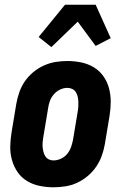

<svg xmlns="http://www.w3.org/2000/svg" viewBox="-20 -787 540 815"><path d="M207 8Q177 8 148 2Q119 -4 95 -18.5Q71 -33 55 -56Q39 -79 31 -107Q23 -135 23.5 -164.5Q24 -194 29 -225L49 -345Q53 -369 61.5 -394Q70 -419 85 -441Q100 -463 121 -480.5Q142 -498 166.5 -509Q191 -520 216 -524Q241 -528 266 -528Q296 -528 325 -522Q354 -516 378 -501.5Q402 -487 418.5 -464Q435 -441 442.5 -413Q450 -385 450 -355.5Q450 -326 445 -295L425 -175Q421 -151 412 -126Q403 -101 388 -79Q373 -57 352 -39.5Q331 -22 307 -11Q283 0 257.5 4Q232 8 207 8ZM207 -106Q223 -106 239 -113.5Q255 -121 265.5 -134Q276 -147 281.5 -162.5Q287 -178 290 -194L310 -314Q312 -325 312.5 -336Q313 -347 312.5 -357.5Q312 -368 309.5 -378Q307 -388 301.5 -396.5Q296 -405 286.5 -409.5Q277 -414 266 -414Q250 -414 234.5 -406.5Q219 -399 208 -386Q197 -373 191.5 -357.5Q186 -342 184 -326L164 -206Q162 -195 161 -184Q160 -173 161 -162.5Q162 -152 164.5 -142Q167 -132 172.5 -123.5Q178 -115 187 -110.5Q196 -106 207 -106ZM198 -587 144 -630 256 -767H386L450 -625L386 -592L310 -695Z"/></svg>

Font: Iosevka Heavy
Style: Italic
Weight: 900
Italic angle: -9°
Monospace: yes
Designer: Belleve Invis
Foundry: Belleve Invis
Version: Version 32.5.0; ttfautohint (v1.8.4)